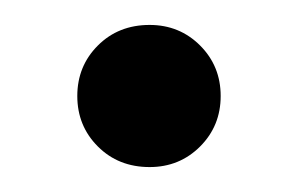

<svg xmlns="http://www.w3.org/2000/svg" viewBox="-20 -129 238 154"><path d="M100 5Q75 5 58.5 -11.5Q42 -28 42 -52Q42 -76 58.5 -92.5Q75 -109 100 -109Q124 -109 140.5 -92.5Q157 -76 157 -52Q157 -28 140.5 -11.5Q124 5 100 5Z"/></svg>

Font: DM Sans
Style: Regular
Weight: 400
Designer: Colophon Foundry, Jonny Pinhorn
Foundry: Colophon Foundry
Version: Version 4.004; ttfautohint (v1.8.4.7-5d5b)